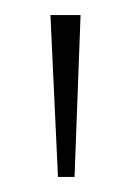

<svg xmlns="http://www.w3.org/2000/svg" viewBox="-20 -734 174 255"><path d="M57 -499 47 -714H87L79 -499Z"/></svg>

Font: Noto Serif Armenian Thin
Style: Regular
Weight: 250
Version: Version 2.007